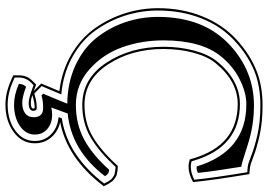

<svg xmlns="http://www.w3.org/2000/svg" viewBox="-156 -572 960 687"><g transform="rotate(90 323.5 -229.0)"><path d="M367.2 96.2Q341.3 96.2 321.8 102.1L315.9 96.2L351.6 9.8Q275.4 8.8 214.6 -19.3Q153.8 -47.4 116.7 -93.8Q79.6 -140.1 60.3 -196.8Q41 -253.4 41 -314.9Q41 -480 143.1 -573.2Q235.8 -658.2 357.9 -658.2Q429.7 -658.2 498.3 -636Q566.9 -613.8 577.1 -612.8Q594.2 -507.8 599.1 -458Q590.3 -452.1 576.2 -453.1Q522 -631.3 353 -630.9Q312 -630.9 264.9 -607.4Q217.8 -584 182.1 -540Q125 -470.2 125 -334Q125 -256.8 149.4 -187.5Q173.8 -118.2 228.5 -69.6Q283.2 -21 356 -21Q423.8 -21 478.5 -50Q533.2 -79.1 587.9 -140.1Q603 -140.1 610.8 -125Q519 -4.9 386.7 8.3L365.2 66.9Q377.4 64 391.1 64Q421.9 64 441.9 81.1Q461.9 98.1 461.9 126Q461.9 158.2 431.4 179.2Q400.9 200.2 355 200.2Q319.8 200.2 280.8 183.1Q280.8 167 291 157.2Q329.1 171.4 349.1 170.9Q372.1 170.9 386 160.4Q399.9 149.9 399.9 130.9Q400.4 96.2 367.2 96.2ZM306.6 38.1Q233.4 29.3 175 -5.1Q116.7 -39.6 81.5 -89.4Q46.4 -139.2 28.1 -196.8Q9.8 -254.4 9.8 -314.9Q9.8 -400.9 39.1 -473.6Q68.4 -546.4 122.1 -595.7Q172.9 -642.1 229 -665.5Q285.2 -689 357.9 -689Q417 -689 464.1 -678.5Q511.2 -668 540.5 -656.5Q569.8 -645 580.1 -644L603.5 -641.6L604 -638.7Q625 -511.7 631.8 -442.9V-440.4L629.4 -439Q586.9 -416.5 552.7 -428.2L550.8 -428.7L546.4 -443.8Q499 -599.6 353 -600.1Q271 -600.1 206.1 -520.5Q182.6 -491.7 169.2 -441.9Q155.8 -392.1 155.8 -334Q155.8 -220.2 210.9 -136Q266.1 -51.8 356 -51.8Q419.4 -51.8 469 -80.8Q518.6 -109.9 573.2 -169.9L574.2 -170.9H576.2Q585 -170.9 592.5 -169.7Q600.1 -168.5 605.5 -167.2Q610.8 -166 616.2 -161.9Q621.6 -157.7 624.3 -156Q627 -154.3 631.1 -148.2Q635.3 -142.1 636.2 -140.9Q637.2 -139.6 641.4 -131.8Q645.5 -124 645.5 -123.5L647 -121.1L645.5 -119.1Q546.9 10.3 417.5 35.2Q450.7 42.5 471.9 67.1Q493.2 91.8 493.2 126Q493.2 171.9 453.1 201.4Q413.1 231 355 231Q313 231 268.6 211.4L250 203.1V183.1Q250 154.3 269 135.3L283.2 121.1L305.7 129.4L279.3 103ZM318.4 31.2 288.6 101.6 315.4 127.9 329.1 124Q345.2 119.1 367.2 119.1Q377 119.1 377 131.3Q377 147.9 349.1 147.9Q333.5 147.9 298.8 135.3L285.2 130.4L274.9 140.6Q258.3 157.2 257.8 183.1V198.2L271.5 204.1Q314.5 223.1 355 223.1Q410.2 223.1 447.5 196Q484.9 168.9 484.9 126Q484.9 91.8 462.2 68.8Q439.5 45.9 404.3 41.5L399.4 41L403.8 29.3Q404.3 29.3 407.7 28.8Q411.1 28.3 413.1 27.8Q539.1 4.9 637.2 -122.1Q636.2 -123.5 633.3 -129.4Q630.4 -135.3 629.4 -137Q628.4 -138.7 625 -143.6Q621.6 -148.4 619.1 -150.1Q616.7 -151.9 612.3 -155Q607.9 -158.2 603.3 -159.4Q598.6 -160.6 592 -161.6Q585.4 -162.6 577.6 -163.1Q522.9 -103.5 471.9 -73.7Q420.9 -43.9 356 -43.9Q261.7 -43.9 204.8 -130.4Q147.9 -216.8 147.9 -334Q147.9 -393.6 161.6 -444.3Q175.3 -495.1 199.7 -525.4Q266.6 -607.9 353 -607.9Q504.9 -607.9 554.2 -446.3L557.6 -435.1Q587.4 -426.3 623.5 -444.8Q617.2 -511.2 596.7 -634.3L579.1 -635.7Q566.9 -636.7 537.6 -648.4Q508.3 -660.2 462.4 -670.7Q416.5 -681.2 357.9 -681.2Q286.6 -681.2 231.9 -658.4Q177.2 -635.7 127.4 -589.8Q74.7 -542 46.4 -470.7Q18.1 -399.4 18.1 -314.9Q18.1 -254.4 36.4 -197Q54.7 -139.6 90.1 -90.3Q125.5 -41 184.6 -8.3Q243.7 24.4 318.4 31.2ZM320.8 134.8Q336.4 140.1 349.1 140.1Q369.1 140.1 369.1 130.9Q369.1 126 364.3 126.5Q347.7 126.5 320.8 134.8Z"/></g></svg>

Font: Linux Libertine Initials
Style: Initials
Weight: 400
Designer: Philipp H. Poll
Foundry: Philipp H. Poll
Version: Version 5.0.6